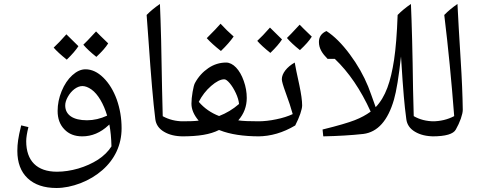

<svg xmlns="http://www.w3.org/2000/svg" viewBox="-20 -691 2424 973"><path d="M544.9 50.8C528.8 76.2 506.3 98.6 476.6 118.2C446.8 137.2 413.1 152.3 376.5 163.1C339.4 173.8 303.2 179.2 268.6 179.2C167.5 179.2 112.8 124.5 112.8 24.4C112.8 6.3 116.7 -17.6 124 -46.9L87.4 -55.7C79.1 -22.9 74.2 2.4 71.8 19.5C69.3 36.6 67.9 54.7 67.9 73.7C67.9 133.3 85.4 179.7 120.1 212.4C154.8 245.1 203.6 261.7 266.1 261.7C304.7 261.7 345.7 253.4 388.2 237.3C430.7 220.7 467.3 198.7 499 170.9C562 115.7 596.2 43 596.2 -41C596.2 -92.3 587.9 -140.6 571.8 -186.5C555.2 -231.9 532.7 -269 503.9 -297.4C475.1 -325.7 444.8 -339.8 413.1 -339.8C390.6 -339.8 368.2 -329.6 346.2 -309.6C324.2 -289.6 306.2 -262.7 292.5 -229.5C278.8 -196.3 272 -162.6 272 -128.9C272 -90.3 283.2 -59.1 306.2 -35.6C328.6 -11.7 358.9 0 397 0C445.3 0 489.7 -18.6 529.3 -55.7L534.2 -60.1C540.5 -27.3 543.9 9.3 544.9 50.8ZM397.5 -254.9C411.6 -254.9 427.2 -249 443.8 -237.3C476.6 -213.9 505.4 -164.1 522.9 -105C489.3 -89.4 455.1 -81.5 420.9 -81.5C350.6 -81.5 310.5 -108.4 310.5 -156.7C310.5 -169.9 314.9 -184.6 323.7 -200.2C340.8 -231.4 370.1 -254.9 397.5 -254.9ZM377.4 -457C344.7 -488.8 324.2 -508.8 316.4 -517.1C291 -488.3 269.5 -465.8 252 -449.7C266.1 -433.1 288.6 -412.6 318.4 -388.7C345.7 -415 365.2 -438 377.4 -457ZM528.3 -471.2C495.1 -502.9 474.6 -523.4 466.8 -531.7C431.2 -493.2 409.7 -470.7 402.3 -464.4C418 -445.8 439.9 -425.3 468.3 -402.8C496.1 -428.7 516.1 -451.2 528.3 -471.2Z M917 -67.9C917 -73.2 914.1 -76.2 908.7 -76.2C870.6 -76.2 835.9 -85 804.7 -102.1L801.3 -239.7C798.8 -425.8 794.9 -569.3 790.5 -670.9C764.2 -652.8 741.7 -634.3 723.1 -615.2L732.9 -481.9C745.1 -303.7 756.3 -172.4 767.1 -86.9C770.5 -60.1 785.2 -38.6 811 -23.4C836.9 -7.8 869.1 0 908.7 0C914.1 0 917 -2.9 917 -8.3Z M986.8 -79.6C966.3 -77.1 937.5 -76.2 900.9 -76.2C894.5 -76.2 891.6 -73.2 891.6 -66.9V-9.3C891.6 -2.9 894.5 0 900.9 0C986.3 0 1044.4 -9.3 1089.8 -32.2L1094.2 -30.8C1146 -10.3 1212.9 0 1294.9 0C1300.8 0 1303.7 -2.9 1303.7 -8.3V-67.9C1303.7 -73.2 1300.8 -76.2 1294.9 -76.2C1244.6 -76.2 1208.5 -77.6 1187.5 -81.1C1216.3 -113.8 1230.5 -151.9 1230.5 -194.8C1230.5 -223.1 1225.6 -252 1215.3 -280.8C1195.3 -338.4 1160.6 -374 1126 -374C1093.8 -374 1063.5 -364.7 1035.6 -345.7C1007.8 -326.7 984.9 -301.8 967.8 -270C963.9 -262.7 960 -248 956.1 -225.6C952.1 -202.6 950.2 -182.6 950.2 -165.5C950.2 -136.7 962.4 -108.4 986.8 -79.6ZM1191.4 -164.1C1160.6 -137.2 1127 -117.2 1090.3 -103C1049.3 -118.7 1015.1 -142.6 987.3 -174.8C1003.4 -206.1 1023.9 -232.9 1049.8 -255.4C1075.7 -277.8 1097.7 -289.1 1116.7 -289.1C1124 -289.1 1133.3 -282.2 1144.5 -269C1155.8 -255.4 1166 -238.8 1175.3 -218.8C1184.6 -198.7 1189.9 -180.7 1191.4 -164.1ZM1164.1 -505.9C1141.1 -525.9 1118.7 -547.9 1097.7 -570.8C1085.4 -556.2 1062 -531.7 1027.8 -497.6C1045.9 -477.5 1069.8 -456.1 1099.6 -432.6C1127 -459 1148.4 -483.4 1164.1 -505.9Z M1286.6 0C1351.6 0 1414.6 -18.6 1476.1 -55.2C1498 -97.7 1511.2 -137.2 1511.2 -156.7C1511.2 -181.2 1506.3 -215.3 1497.1 -259.3C1484.4 -316.9 1476.6 -355 1473.6 -374C1434.1 -352.1 1408.2 -318.8 1408.2 -289.6C1408.2 -279.3 1414.6 -257.3 1427.2 -222.7C1442.9 -180.2 1455.1 -143.6 1463.4 -112.8C1439.5 -101.6 1411.6 -92.8 1379.9 -86.4C1348.1 -79.6 1316.9 -76.2 1286.6 -76.2C1281.2 -76.2 1278.3 -73.2 1278.3 -67.9V-8.3C1278.3 -2.9 1281.2 0 1286.6 0ZM1409.2 -491.2C1376.5 -522.9 1356 -543 1348.1 -551.3C1322.8 -522.5 1301.3 -500 1283.7 -483.9C1297.9 -467.3 1320.3 -446.8 1350.1 -422.9C1377.4 -449.2 1397 -472.2 1409.2 -491.2ZM1560.1 -505.4C1526.9 -537.1 1506.3 -557.6 1498.5 -565.9C1462.9 -527.3 1441.4 -504.9 1434.1 -498.5C1449.7 -480 1471.7 -459.5 1500 -437C1527.8 -462.9 1547.9 -485.4 1560.1 -505.4Z M1618.2 0C1691.9 -1.5 1759.3 -5.4 1821.3 -12.2C1894 -21.5 1945.8 -79.6 1976.6 -186.5C1988.8 -229 2001 -301.8 2012.2 -404.8C2018.1 -308.6 2022.9 -241.7 2026.4 -203.1C2029.8 -164.6 2033.7 -125.5 2039.1 -86.9C2042.5 -60.1 2057.1 -38.6 2083 -23.4C2108.9 -7.8 2141.1 0 2180.7 0C2186 0 2189 -2.9 2189 -8.3V-67.9C2189 -73.2 2186 -76.2 2180.7 -76.2C2141.6 -76.2 2106.9 -85 2076.7 -102.5L2073.2 -239.7C2070.8 -425.8 2066.9 -569.3 2062.5 -670.9C2036.1 -652.8 2013.7 -634.3 1995.1 -615.2C1991.7 -519 1985.4 -443.4 1977.1 -388.2C1960 -276.9 1934.1 -200.2 1883.8 -147.9C1866.7 -196.3 1854 -231.4 1845.7 -252.4C1823.2 -307.6 1792.5 -362.3 1752.9 -415.5C1713.4 -468.8 1673.8 -508.3 1634.3 -533.7C1608.9 -522.5 1596.2 -503.9 1596.2 -478.5C1596.2 -445.3 1612.8 -420.4 1640.1 -392.6H1676.8C1747.6 -325.2 1808.1 -236.3 1858.4 -125.5L1857.9 -125C1835.9 -108.9 1809.1 -94.2 1777.8 -82C1746.6 -69.8 1692.4 -53.7 1614.7 -34.7Z M2170.9 0C2238.3 0 2277.8 -11.7 2290 -34.7C2300.3 -52.7 2308.6 -70.8 2315.4 -89.8C2321.8 -108.4 2325.2 -123.5 2325.2 -134.8C2324.2 -206.1 2320.8 -290.5 2314.5 -388.2C2307.1 -504.9 2301.8 -599.1 2298.3 -670.9C2272.9 -653.3 2250.5 -634.8 2231.4 -615.2C2251.5 -450.7 2268.1 -279.8 2281.7 -102.5C2248 -85 2211.4 -76.2 2170.9 -76.2C2165 -76.2 2162.1 -73.2 2162.1 -67.9V-8.3C2162.1 -2.9 2165 0 2170.9 0Z"/></svg>

Font: Noto Naskh Arabic
Style: Regular
Weight: 400
Designer: Monotype Design Team
Foundry: Monotype Imaging Inc.
Version: Version 1.07